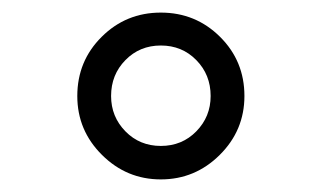

<svg xmlns="http://www.w3.org/2000/svg" viewBox="-20 -780 515 308"><path d="M104 -626Q104 -682.1 143.1 -720.9Q182.1 -759.8 238 -759.8Q293.9 -759.8 333 -720.9Q372.1 -682.1 372.1 -626Q372.1 -570.8 332.5 -531.5Q293 -492.2 238 -492.2Q183.1 -492.2 143.6 -531.5Q104 -570.8 104 -626ZM317.9 -626Q317.9 -660.2 294.9 -683.6Q272 -707 238 -707Q204.1 -707 181.2 -683.6Q158.2 -660.2 158.2 -626Q158.2 -592.8 181.2 -569.3Q204.1 -545.9 238 -545.9Q272 -545.9 294.9 -569.3Q317.9 -592.8 317.9 -626Z"/></svg>

Font: Oakes Grotesk
Style: Medium
Weight: 500
Designer: Samuel Oakes
Foundry: Samuel Oakes
Version: Version 1.0 | wf-rip DC20170320